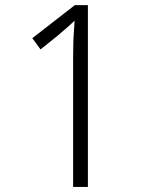

<svg xmlns="http://www.w3.org/2000/svg" viewBox="-20 -734 591 754"><path d="M325.2 0H267.1V-509.8Q267.1 -576.2 271 -621.1L272.9 -652.8Q252.9 -633.3 208 -595.2L139.2 -540L106.9 -584L273.9 -713.9H325.2Z"/></svg>

Font: Droid Sans TV
Style: Regular
Weight: 300
Version: Version 1.00